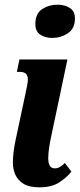

<svg xmlns="http://www.w3.org/2000/svg" viewBox="-20 -790 340 820"><path d="M203 -628Q173 -628 152 -642Q131 -656 131 -687Q131 -732 160 -751Q189 -770 226 -770Q255 -770 277.5 -756.5Q300 -743 300 -711Q300 -668 270 -648Q240 -628 203 -628ZM148 10Q105 10 80.5 -5Q56 -20 45.5 -44Q35 -68 35 -95Q35 -136 46 -189L89 -391Q93 -410 96 -425Q99 -440 99 -451Q99 -483 65 -483H52L63 -536H268L199 -209Q193 -182 189.5 -157Q186 -132 186 -113Q186 -94 192.5 -82.5Q199 -71 214 -71Q236 -71 257 -94L285 -57Q265 -32 233 -11Q201 10 148 10Z"/></svg>

Font: Noto Serif ExtraCondensed ExtraBold
Style: Italic
Weight: 800
Width: 2
Italic angle: -12°
Designer: Monotype Design Team
Foundry: Monotype Imaging Inc.
Version: Version 2.013